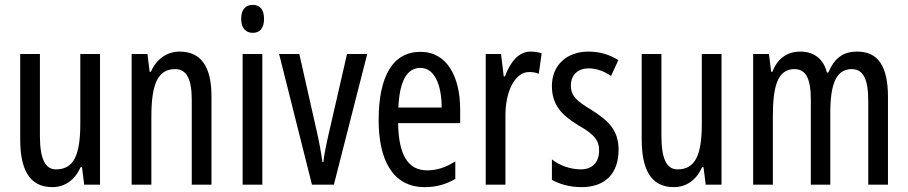

<svg xmlns="http://www.w3.org/2000/svg" viewBox="-20 -759 3732 789"><path d="M391 -537H310V-251C310 -123 284 -63 210 -63C165 -63 144 -107 144 -202V-537H63V-187C63 -67 98 10 195 10C246 10 288 -19 311 -72H317L326 0H391Z M718 -547C667 -547 623 -517 600 -464H595L586 -537H521V0H602V-279C602 -417 630 -475 700 -475C748 -475 768 -432 768 -348V0H849V-364C849 -488 804 -547 718 -547Z M1019 -739C988 -739 971 -719 971 -681C971 -645 989 -624 1019 -624C1049 -624 1065 -645 1065 -681C1065 -718 1050 -739 1019 -739ZM1058 -537H977V0H1058Z M1262 0H1352L1489 -537H1406L1328 -197C1318 -153 1311 -116 1309 -93H1305C1299 -137 1291 -178 1282 -218L1210 -537H1127Z M1708 -546C1595 -546 1536 -447 1536 -265C1536 -109 1589 10 1726 10C1772 10 1813 -1 1851 -24V-96C1811 -70 1774 -59 1735 -59C1656 -59 1618 -123 1616 -253H1871V-309C1871 -442 1818 -546 1708 -546ZM1708 -480C1768 -480 1795 -405 1795 -317H1617C1622 -428 1653 -480 1708 -480Z M2160 -547C2113 -547 2078 -507 2055 -445H2050L2039 -537H1976V0H2057V-280C2056 -385 2097 -463 2154 -463C2169 -463 2182 -461 2194 -456L2206 -540C2190 -545 2175 -547 2160 -547Z M2522 -144C2522 -226 2477 -265 2411 -307C2348 -345 2326 -365 2326 -408C2326 -450 2354 -478 2399 -478C2432 -478 2463 -466 2491 -447L2521 -512C2484 -535 2444 -547 2398 -547C2309 -547 2248 -491 2248 -406C2248 -323 2293 -283 2360 -242C2420 -208 2442 -183 2442 -141C2442 -92 2414 -63 2367 -63C2323 -63 2277 -80 2248 -104V-20C2278 -3 2320 10 2370 10C2466 10 2522 -45 2522 -144Z M2945 -537H2864V-251C2864 -123 2838 -63 2764 -63C2719 -63 2698 -107 2698 -202V-537H2617V-187C2617 -67 2652 10 2749 10C2800 10 2842 -19 2865 -72H2871L2880 0H2945Z M3503 -547C3444 -547 3409 -520 3384 -461H3378C3366 -511 3330 -547 3269 -547C3215 -547 3175 -519 3154 -464H3149L3140 -537H3075V0H3156V-281C3156 -395 3172 -475 3244 -475C3290 -475 3312 -440 3312 -348V0H3392V-296C3392 -413 3416 -475 3480 -475C3525 -475 3548 -438 3548 -345V0H3629V-360C3629 -486 3589 -547 3503 -547Z"/></svg>

Font: Noto Sans Telugu ExtraCondensed
Style: Regular
Weight: 400
Width: 2
Designer: Jelle Bosma - Monotype Design Team
Foundry: Monotype Imaging Inc.
Version: Version 2.005